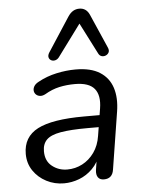

<svg xmlns="http://www.w3.org/2000/svg" viewBox="-54 -809 639 861"><g transform="rotate(-5 265.0 -379.0)"><path d="M199.4 8.9Q157 8.9 120.5 -10Q84.1 -28.9 61.8 -61.8Q39.6 -94.8 39.6 -137.3Q39.6 -213.8 105.3 -247.9Q171 -282 314.6 -282H395.1L386.8 -228.6H325.9Q248.9 -228.6 204.3 -220.7Q159.8 -212.9 140.8 -193.9Q121.8 -174.9 121.8 -142.1Q121.8 -98.1 151.2 -74.9Q180.5 -51.6 219.3 -51.6Q255.5 -51.6 287.1 -68Q318.7 -84.4 340.9 -115.5Q363.1 -146.6 369.7 -190.1L389.3 -311.7Q398.8 -369.8 374.2 -400.1Q349.6 -430.4 286.2 -430.4Q249.5 -430.4 216.1 -423.2Q182.7 -415.9 150.2 -396.6Q137.1 -389.7 126 -391.1Q115 -392.5 107.9 -399.5Q100.8 -406.6 99.8 -416.6Q98.8 -426.6 104.8 -436.9Q110.9 -447.2 126 -455Q164.3 -476.2 208.5 -485.7Q252.6 -495.3 294.8 -495.3Q363.2 -495.3 403.6 -469.7Q444.1 -444.2 459.1 -398.2Q474 -352.1 464 -290.3L423.2 -33.3Q417.4 6.9 379 6.9Q361.1 6.9 352.6 -5Q344.1 -16.9 347 -38.7L359.7 -119.8L368.3 -110.4Q354.8 -69.8 328.2 -43.2Q301.7 -16.7 268 -3.9Q234.4 8.9 199.4 8.9ZM380.6 -734.4 448.2 -580Q453.5 -567.8 449.4 -559Q445.2 -550.3 436.2 -546.2Q427.1 -542.1 417.6 -544.5Q408.1 -547 402.7 -557.2L330.4 -698.7L224.8 -555.8Q217.5 -546.5 207.4 -544.2Q197.4 -542 189.4 -546.4Q181.3 -550.8 179.1 -560Q176.9 -569.3 184.2 -581.1L283.6 -733.9Q294.4 -750.5 307.1 -758Q319.8 -765.5 335.3 -765.5Q366.5 -765.5 380.6 -734.4Z"/></g></svg>

Font: Nunito Variable Extra Light
Style: Italic
Weight: 200
Italic angle: -9°
Designer: Vernon Adams
Foundry: Vernon Adams
Version: Version 3.602